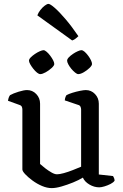

<svg xmlns="http://www.w3.org/2000/svg" viewBox="-20 -963 633 987"><path d="M246 4Q222 4 196 -7Q170 -18 147 -35Q124 -52 109.5 -67.5Q95 -83 95 -92V-400Q95 -408 92 -414.5Q89 -421 79 -424L21 -445Q23 -457 26 -464Q29 -471 32 -474Q48 -483 75.5 -491.5Q103 -500 119 -500Q147 -500 166.5 -479.5Q186 -459 186 -430V-120Q197 -110 212.5 -98Q228 -86 244.5 -76.5Q261 -67 273 -67Q286 -67 308 -73Q330 -79 354 -88.5Q378 -98 397 -106V-400Q397 -408 393.5 -415Q390 -422 381 -424L313 -447Q314 -458 317 -465Q320 -472 322 -474Q333 -480 352 -486Q371 -492 391 -496Q411 -500 421 -500Q449 -500 468.5 -479.5Q488 -459 488 -430V-66L561 -58Q563 -55 566 -48.5Q569 -42 569 -34Q563 -25 548.5 -17.5Q534 -10 517.5 -5Q501 0 490 0Q464 0 439.5 -14.5Q415 -29 406 -50Q385 -37 355.5 -25Q326 -13 296.5 -4.5Q267 4 246 4ZM382 -582Q376 -582 366 -590Q356 -598 346.5 -609.5Q337 -621 331 -632.5Q325 -644 325 -651Q325 -659 333.5 -668Q342 -677 354.5 -685.5Q367 -694 379.5 -699.5Q392 -705 398 -705Q406 -705 415 -697Q424 -689 433 -677Q442 -665 447.5 -653.5Q453 -642 453 -634Q453 -626 440 -613.5Q427 -601 410.5 -591.5Q394 -582 382 -582ZM187 -582Q180 -582 170.5 -589.5Q161 -597 151.5 -609Q142 -621 135.5 -632.5Q129 -644 129 -651Q129 -659 138 -668Q147 -677 159.5 -685.5Q172 -694 184.5 -699.5Q197 -705 204 -705Q210 -705 219.5 -697Q229 -689 238 -677Q247 -665 253 -653.5Q259 -642 259 -634Q259 -626 245.5 -613.5Q232 -601 215 -591.5Q198 -582 187 -582ZM351 -755 172 -884Q177 -898 187.5 -911.5Q198 -925 210 -934Q222 -943 229 -943Q238 -943 261.5 -922.5Q285 -902 317 -864.5Q349 -827 383 -777Q379 -773 370 -765.5Q361 -758 351 -755Z"/></svg>

Font: Texturina Medium 12pt
Style: Regular
Weight: 400
Version: Version 1.002